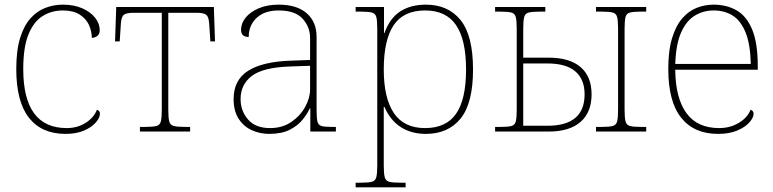

<svg xmlns="http://www.w3.org/2000/svg" viewBox="-20 -566 3325 826"><path d="M262 10Q159 10 104.5 -59.5Q50 -129 50 -269Q50 -349 66.5 -402.5Q83 -456 111.5 -487.5Q140 -519 176 -532.5Q212 -546 250 -546Q298 -546 333.5 -530.5Q369 -515 389 -490Q409 -465 409 -436Q409 -420 399.5 -412Q390 -404 375 -403Q375 -432 362.5 -459Q350 -486 322.5 -503.5Q295 -521 250 -521Q202 -521 163.5 -497Q125 -473 102.5 -418Q80 -363 80 -269Q80 -15 267 -15Q313 -15 348.5 -37.5Q384 -60 397 -94Q410 -89 410 -77Q410 -60 392.5 -39.5Q375 -19 342 -4.5Q309 10 262 10Z M582 0V-20H603Q638 -20 653 -24Q668 -28 672 -44Q676 -60 676 -94V-511H554Q524 -511 513 -502.5Q502 -494 500 -464L495 -388H475L480 -536H900L905 -388H885L880 -464Q878 -494 867 -502.5Q856 -511 826 -511H704V-94Q704 -60 708 -44Q712 -28 727.5 -24Q743 -20 777 -20H798V0Z M1138 10Q1099 10 1064 -5.5Q1029 -21 1007 -54.5Q985 -88 985 -140Q985 -222 1047.5 -261.5Q1110 -301 1231 -305L1314 -308V-402Q1314 -450 1282 -485.5Q1250 -521 1179 -521Q1118 -521 1084 -489Q1050 -457 1050 -407Q1017 -407 1017 -438Q1017 -466 1037 -490.5Q1057 -515 1093.5 -530.5Q1130 -546 1179 -546Q1257 -546 1299.5 -509Q1342 -472 1342 -407V-94Q1342 -59 1345.5 -43.5Q1349 -28 1363 -24Q1377 -20 1406 -20H1425V0H1315V-100H1313Q1303 -78 1282.5 -52Q1262 -26 1227 -8Q1192 10 1138 10ZM1142 -15Q1195 -15 1233.5 -41.5Q1272 -68 1293 -106.5Q1314 -145 1314 -181V-283L1228 -280Q1111 -276 1063 -239Q1015 -202 1015 -140Q1015 -89 1047 -52Q1079 -15 1142 -15Z M1510 240V220H1530Q1565 220 1580 216Q1595 212 1599 196Q1603 180 1603 146V-442Q1603 -477 1599 -492.5Q1595 -508 1580 -512Q1565 -516 1532 -516H1510V-536H1632V-424H1634Q1657 -488 1702 -517Q1747 -546 1812 -546Q1908 -546 1961.5 -479.5Q2015 -413 2015 -267Q2015 -122 1961.5 -56Q1908 10 1812 10Q1750 10 1704.5 -19Q1659 -48 1634 -106H1631V146Q1631 180 1635 196Q1639 212 1654.5 216Q1670 220 1704 220H1725V240ZM1809 -15Q1899 -15 1942 -76.5Q1985 -138 1985 -267Q1985 -395 1942 -458Q1899 -521 1809 -521Q1716 -521 1673.5 -457.5Q1631 -394 1631 -267Q1631 -144 1674.5 -79.5Q1718 -15 1809 -15Z M2544 0V-20H2568Q2601 -20 2616 -24Q2631 -28 2635 -44Q2639 -60 2639 -94V-442Q2639 -477 2635 -492.5Q2631 -508 2616 -512Q2601 -516 2568 -516H2544V-536H2760V-516H2738Q2705 -516 2690 -512Q2675 -508 2671 -492.5Q2667 -477 2667 -442V-94Q2667 -60 2671 -44Q2675 -28 2690 -24Q2705 -20 2738 -20H2760V0ZM2110 0V-20H2132Q2166 -20 2180.5 -24Q2195 -28 2199 -44Q2203 -60 2203 -94V-442Q2203 -477 2199 -492.5Q2195 -508 2180 -512Q2165 -516 2132 -516H2110V-536H2326V-516H2302Q2270 -516 2254.5 -512Q2239 -508 2235 -492.5Q2231 -477 2231 -442V-318H2340Q2430 -318 2477.5 -277.5Q2525 -237 2525 -160Q2525 -83 2477.5 -41.5Q2430 0 2340 0ZM2231 -25H2335Q2495 -25 2495 -160Q2495 -225 2455 -259Q2415 -293 2335 -293H2231Z M3069 10Q2966 10 2910.5 -59.5Q2855 -129 2855 -269Q2855 -349 2871.5 -402.5Q2888 -456 2915.5 -487.5Q2943 -519 2978 -532.5Q3013 -546 3050 -546Q3105 -546 3148 -522Q3191 -498 3215.5 -440Q3240 -382 3240 -281V-266H2885Q2886 -144 2933 -79.5Q2980 -15 3074 -15Q3121 -15 3158.5 -37.5Q3196 -60 3209 -94Q3222 -89 3222 -77Q3222 -60 3204 -39.5Q3186 -19 3152 -4.5Q3118 10 3069 10ZM3210 -291Q3208 -376 3187.5 -426.5Q3167 -477 3132 -499Q3097 -521 3050 -521Q3006 -521 2969.5 -499Q2933 -477 2910.5 -427Q2888 -377 2885 -291Z"/></svg>

Font: Noto Serif Thin
Style: Regular
Weight: 100
Designer: Monotype Design Team
Foundry: Monotype Imaging Inc.
Version: Version 2.015